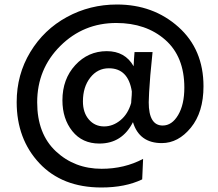

<svg xmlns="http://www.w3.org/2000/svg" viewBox="-20 -650 966 852"><path d="M611 146Q536 182 430 182Q256 182 155 74.5Q54 -33 54 -197Q54 -319 114.5 -419Q175 -519 277 -574.5Q379 -630 499 -630Q660 -630 771.5 -530.5Q883 -431 883 -267Q883 -152 827 -83.5Q771 -15 698 -15Q598 -15 570 -108Q522 -13 421 -13Q345 -13 301 -68Q257 -123 257 -205Q257 -299 314 -361Q371 -423 454 -423Q535 -423 573 -356Q573 -365 574.5 -386Q576 -407 577 -419H657L647 -316Q640 -226 640 -196Q640 -93 702 -93Q743 -93 770.5 -139.5Q798 -186 798 -261Q798 -399 713 -473.5Q628 -548 496 -548Q350 -548 247.5 -446Q145 -344 145 -196Q145 -56 228 21.5Q311 99 431 99Q532 99 615 55ZM442 -89Q481 -89 514.5 -116.5Q548 -144 562 -193Q562 -199 563 -209Q564 -219 564.5 -227.5Q565 -236 565 -244Q549 -347 463 -347Q413 -347 380.5 -305.5Q348 -264 348 -200Q348 -150 374.5 -119.5Q401 -89 442 -89Z"/></svg>

Font: Hind Vadodara Medium
Style: Regular
Weight: 500
Designer: Hitesh Malaviya
Foundry: Indian Type Foundry
Version: Version 1.001;PS 1.0;hotconv 1.0.86;makeotf.lib2.5.63406; tt